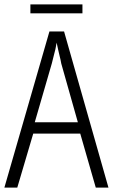

<svg xmlns="http://www.w3.org/2000/svg" viewBox="-20 -858 516 878"><path d="M418 0 347 -247H132L59 0H0L206 -714H273L476 0ZM260 -568Q257 -586 253 -600.5Q249 -615 246 -630.5Q243 -646 239 -663Q237 -649 233.5 -633.5Q230 -618 225.5 -602Q221 -586 217 -568L139 -299H336ZM357 -838V-797H119V-838Z"/></svg>

Font: Noto Sans Bengali Condensed Light
Style: Regular
Weight: 300
Width: 3
Designer: Jelle Bosma - Monotype Design Team
Foundry: Monotype Imaging Inc.
Version: Version 2.003